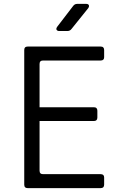

<svg xmlns="http://www.w3.org/2000/svg" viewBox="-20 -970 640 990"><path d="M123 0Q105 0 105 -18V-712Q105 -730 123 -730H499Q517 -730 517 -712V-675Q517 -658 499 -658H202Q184 -658 184 -640V-417H464Q482 -417 482 -399V-364Q482 -346 464 -346H184V-90Q184 -72 202 -72H499Q517 -72 517 -55V-18Q517 0 499 0ZM286 -810Q276 -810 272 -816Q268 -822 275 -832L357 -939Q365 -950 378 -950H424Q435 -950 438 -943.5Q441 -937 435 -928L349 -821Q341 -810 327 -810Z"/></svg>

Font: Pitagon Sans Mono Light
Style: Regular
Weight: 300
Monospace: yes
Designer: Travis Tran
Foundry: Pitagon
Version: Version 1.001; ttfautohint (v1.8.4.7-5d5b);gftools[0.9.26]